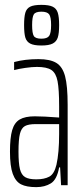

<svg xmlns="http://www.w3.org/2000/svg" viewBox="-20 -761 342 789"><path d="M21 -138Q21 -195 30 -226Q39 -257 61 -270Q83 -283 123 -283Q158 -283 223 -278V-324Q223 -394 216.5 -427.5Q210 -461 191 -473.5Q172 -486 132 -486Q112 -486 84 -482Q56 -478 38 -473V-506Q82 -518 138 -518Q186 -518 211.5 -502.5Q237 -487 247.5 -447.5Q258 -408 258 -330V0H231L227 -73H223Q214 -23 189 -7.5Q164 8 129 8Q89 8 66.5 -3.5Q44 -15 32.5 -46.5Q21 -78 21 -138ZM212 -84Q223 -133 223 -210V-251H127Q97 -251 82.5 -243Q68 -235 62 -211.5Q56 -188 56 -138Q56 -90 62 -66Q68 -42 83.5 -33Q99 -24 129 -24Q162 -24 182.5 -35Q203 -46 212 -84ZM79 -658Q79 -691 84 -708.5Q89 -726 104 -733.5Q119 -741 150 -741Q181 -741 196.5 -733.5Q212 -726 217.5 -708.5Q223 -691 223 -658Q223 -624 217.5 -607Q212 -590 196.5 -582Q181 -574 150 -574Q119 -574 104 -582Q89 -590 84 -607Q79 -624 79 -658ZM190 -658Q190 -691 182 -702Q174 -713 150 -713Q126 -713 119 -702Q112 -691 112 -658Q112 -624 119 -613Q126 -602 150 -602Q174 -602 182 -613.5Q190 -625 190 -658Z"/></svg>

Font: Saira Ultra Condensed Thin
Style: Regular
Weight: 100
Width: 1
Designer: Hector Gatti with collaboration of the Omnibus-Type team
Foundry: Omnibus-Type
Version: Version 1.001; ttfautohint (v1.8)